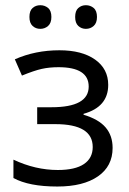

<svg xmlns="http://www.w3.org/2000/svg" viewBox="-20 -696 488 726"><path d="M174.8 -290.5Q315.4 -290.5 315.4 -368.7Q315.4 -441.9 201.2 -441.9Q166.5 -441.9 137.9 -435.5Q109.4 -429.2 63 -410.2L36.1 -471.7Q113.3 -505.9 204.6 -505.9Q290 -505.9 339.6 -470.7Q389.2 -435.5 389.2 -375Q389.2 -291.5 295.9 -265.6V-262.2Q353 -245.1 379.4 -214.1Q405.8 -183.1 405.8 -136.7Q405.8 -67.4 350.3 -29.1Q294.9 9.3 196.8 9.3Q89.4 9.3 30.8 -22.9V-92.3Q113.8 -53.2 198.7 -53.2Q264.2 -53.2 297.4 -75.7Q330.6 -98.1 330.6 -140.1Q330.6 -226.6 189.5 -226.6H120.6V-290.5ZM91.3 -631.8Q91.3 -655.3 103.3 -665.8Q115.2 -676.3 132.3 -676.3Q149.4 -676.3 161.9 -665.8Q174.3 -655.3 174.3 -631.8Q174.3 -608.9 161.9 -597.9Q149.4 -586.9 132.3 -586.9Q115.2 -586.9 103.3 -597.9Q91.3 -608.9 91.3 -631.8ZM264.2 -631.8Q264.2 -655.3 276.1 -665.8Q288.1 -676.3 304.7 -676.3Q321.8 -676.3 334.2 -665.8Q346.7 -655.3 346.7 -631.8Q346.7 -608.9 334.2 -597.9Q321.8 -586.9 304.7 -586.9Q288.1 -586.9 276.1 -597.9Q264.2 -608.9 264.2 -631.8Z"/></svg>

Font: Bpm'online Open Sans
Style: Regular
Weight: 400
Foundry: Ascender Corporation
Version: Version 1.10